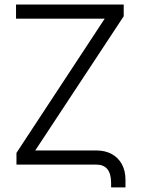

<svg xmlns="http://www.w3.org/2000/svg" viewBox="-20 -727 621 848"><path d="M50.8 -707H526.4V-655.3L135.7 -62.5H405.3Q444.8 -62.5 473.9 -46.4Q502.9 -30.3 518.6 -1.2Q534.2 27.8 534.2 66.4V100.6H470.7V81.1Q470.7 0 405.3 0H52.7V-51.8L442.4 -644.5H50.8Z"/></svg>

Font: Pretendard JP Light
Style: Regular
Weight: 300
Designer: Base glyphs from Inter by Rasmus Andersson; Hangeul glyphs from Noto Sans CJK(Source Han Sans) by Jang Soo-young and Kan
Foundry: Kil Hyung-jin
Version: Version 1.309